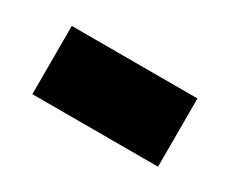

<svg xmlns="http://www.w3.org/2000/svg" viewBox="-40 -681 375 314"><g transform="rotate(30 148.0 -523.5)"><path d="M266.6 -459H29.3V-587.9H266.6Z"/></g></svg>

Font: Heebo ExtraBold
Style: Regular
Weight: 800
Designer: Oded Ezer
Foundry: Ezer Type House
Version: Version 3.100